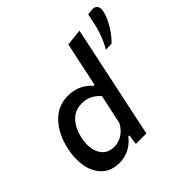

<svg xmlns="http://www.w3.org/2000/svg" viewBox="-190 -980 1190 1190"><g transform="rotate(-45 405.0 -384.5)"><path d="M217 12Q145 12 102.8 -28Q60.5 -68 47.5 -132.8Q34.5 -197.5 50.5 -273Q73 -380 133.8 -444.8Q194.5 -509.5 284.5 -509.5Q334 -509.5 374.5 -489.8Q415 -470 438 -440.5H448L459.5 -494Q472.5 -555 485 -614.5Q497.5 -674 510 -732L619 -743.5Q606.5 -683.5 593.5 -622Q580.5 -560.5 566.5 -494L508 -218Q494.5 -155.5 484 -105Q473.5 -54.5 462 0H370L379 -66H370Q337.5 -25 297.8 -6.5Q258 12 217 12ZM265 -81.5Q299.5 -81.5 332.5 -101.2Q365.5 -121 389 -163L431 -358Q409.5 -383.5 380.2 -399.2Q351 -415 312 -415Q247.5 -415 209.8 -372Q172 -329 158.5 -264Q148.5 -215.5 156.2 -174Q164 -132.5 191 -107Q218 -81.5 265 -81.5ZM651 -544.5Q673.5 -581 688.8 -621.8Q704 -662.5 711 -692.5Q715.5 -714 720 -735Q724.5 -756 729 -777L777.5 -781Q796.5 -778.5 805 -763.8Q813.5 -749 808.5 -724.5Q801 -691 784 -657.5Q767 -624 745.5 -594.8Q724 -565.5 703 -546Z"/></g></svg>

Font: Commissioner Medium
Style: Italic
Weight: 500
Italic angle: -12°
Designer: Kostas Bartsokas
Foundry: Kostas Bartsokas
Version: Version 1.000; ttfautohint (v1.8.3)